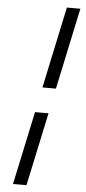

<svg xmlns="http://www.w3.org/2000/svg" viewBox="-72 -989 562 1248"><g transform="rotate(5 209.0 -364.5)"><path d="M199 -420 312 -951H400L287 -420ZM63 222 165 -256H253L151 222Z"/></g></svg>

Font: Be Vietnam Pro
Style: Italic
Weight: 400
Italic angle: -12°
Designer: Lam Bao, Tony Le, Vietanh Nguyen
Foundry: Yellow Type Foundry
Version: Version 1.002; ttfautohint (v1.8.3)